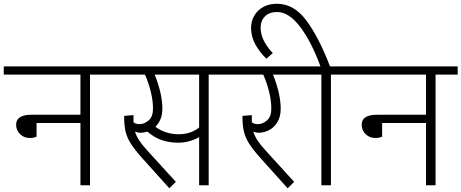

<svg xmlns="http://www.w3.org/2000/svg" viewBox="-40 -988 2461 1024"><path d="M558 -590H440V0H389V-332H155V-259Q138 -252 120 -252Q88 -252 67 -272.5Q46 -293 46 -323Q46 -376 128 -376H389V-590H-20V-634H558Z M1191 -590H1073V0H1022V-257Q1006 -246 974.5 -236.5Q943 -227 911 -227Q862 -227 822 -241Q782 -255 746 -286Q726 -280 709 -280Q694 -280 680 -286Q687 -263 701.5 -240.5Q716 -218 744 -187L898 -18L863 16L719 -144Q678 -190 657.5 -222.5Q637 -255 629.5 -287.5Q622 -320 622 -370L672 -374V-336Q683 -326 705 -326Q730 -326 753 -346Q776 -366 776 -409Q776 -451 764 -499.5Q752 -548 733 -590H538V-634H1191ZM1022 -590H785Q826 -488 826 -408Q826 -349 789 -312Q813 -293 845.5 -282.5Q878 -272 911 -272Q978 -272 1022 -308Z M1556 -590H1416Q1457 -488 1457 -408Q1457 -365 1439 -336Q1421 -307 1394 -293.5Q1367 -280 1340 -280Q1325 -280 1311 -286Q1318 -263 1332.5 -240.5Q1347 -218 1375 -187L1529 -18L1494 16L1350 -144Q1309 -190 1288.5 -222.5Q1268 -255 1260.5 -287.5Q1253 -320 1253 -370L1303 -374V-336Q1314 -326 1336 -326Q1361 -326 1384 -346Q1407 -366 1407 -409Q1407 -451 1395 -499.5Q1383 -548 1364 -590H1169V-634H1556Z M1843 -590H1725V0H1674V-590H1536V-634H1669Q1623 -761 1562.5 -842.5Q1502 -924 1438 -924Q1396 -924 1373 -900.5Q1350 -877 1350 -840Q1350 -802 1370 -765.5Q1390 -729 1415 -705L1381 -675Q1347 -707 1323 -749Q1299 -791 1299 -840Q1299 -874 1315.5 -903.5Q1332 -933 1363.5 -950.5Q1395 -968 1437 -968Q1528 -968 1594.5 -878Q1661 -788 1720 -634H1843Z M2401 -590H2283V0H2232V-332H1998V-259Q1981 -252 1963 -252Q1931 -252 1910 -272.5Q1889 -293 1889 -323Q1889 -376 1971 -376H2232V-590H1823V-634H2401Z"/></svg>

Font: Martel Sans ExtraLight
Style: Regular
Weight: 275
Designer: Dan Reynolds and Mathieu Réguer
Foundry: Dan Reynolds and Mathieu Réguer
Version: Version 1.002; ttfautohint (v1.1) -l 5 -r 5 -G 72 -x 0 -D la